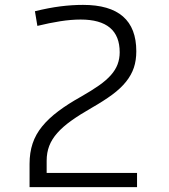

<svg xmlns="http://www.w3.org/2000/svg" viewBox="-20 -768 690 786"><path d="M101 -97Q101 -143 113.5 -180.5Q126 -218 152.5 -250.5Q179 -283 219 -313Q259 -343 313 -373Q355 -397 385 -418Q415 -439 434 -460.5Q453 -482 461.5 -505Q470 -528 470 -554Q470 -688 310 -688Q271 -688 226.5 -681Q182 -674 133 -662L123 -722Q180 -736 227.5 -742Q275 -748 320 -748Q538 -748 538 -558Q538 -521 528 -491Q518 -461 496 -433.5Q474 -406 439.5 -380.5Q405 -355 356 -327Q307 -299 272 -274Q237 -249 214.5 -223.5Q192 -198 181.5 -170.5Q171 -143 171 -110V-60H541V-2H101Z"/></svg>

Font: Plata Sans Light
Style: Regular
Weight: 300
Designer: Pablo Impallari, Andres Torresi, & Cristiano Sobral
Foundry: Pablo Impallari, Andres Torresi, & Cristiano Sobral
Version: Version 1.00;December 28, 2019;FontCreator 12.0.0.2547 64-bi